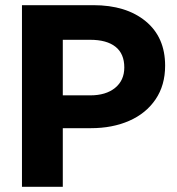

<svg xmlns="http://www.w3.org/2000/svg" viewBox="-20 -722 684 743"><path d="M65 1H223V-226H332Q415 -226 480 -254.5Q545 -283 582 -337.5Q619 -392 619 -468Q619 -578 543.5 -640Q468 -702 341 -702H65ZM223 -568H329Q393 -568 427 -541Q461 -514 461 -461Q461 -411 425.5 -382Q390 -353 329 -353H223Z"/></svg>

Font: Geom
Style: Bold
Weight: 700
Version: Version 1.102